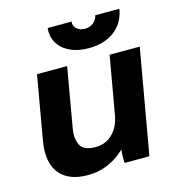

<svg xmlns="http://www.w3.org/2000/svg" viewBox="-108 -815 853 921"><g transform="rotate(-15 318.0 -355.0)"><path d="M50.2 -206.4 105 -520H254.6L202.8 -222.6Q194.8 -173.2 211.5 -141.3Q228.2 -109.4 287.4 -109.4Q336.4 -109.4 370.7 -142.7Q405 -176 415.2 -233.2L465.6 -520H615.2L523.8 0H400.6Q399.2 -18.8 400.5 -44.7Q401.8 -70.6 404.8 -88.2L417.6 -82Q378 -37.8 326.4 -13.4Q274.8 11 217.4 11Q149.6 11 108.2 -15.7Q66.8 -42.4 52.5 -91.1Q38.2 -139.8 50.2 -206.4ZM211.6 -720.6H331Q326.8 -700.4 342.7 -685.6Q358.6 -670.8 383.4 -670.8Q408.2 -670.8 425.9 -684.5Q443.6 -698.2 447.8 -720.6H567.8Q556.2 -651.8 505.7 -613.9Q455.2 -576 377.6 -576Q323.8 -576 284.7 -594.7Q245.6 -613.4 226.3 -646.4Q207 -679.4 211.6 -720.6Z"/></g></svg>

Font: Fixel Italic Variable 20240409 Display Thin
Style: Italic
Weight: 100
Italic angle: -10°
Designer: AlfaBravo + MacPaw
Foundry: Kyrylo Tkachov, Marchela Mozhyna, Serhii Makarenko, Maria Weinstein, Zakhar Kryvoshyya
Version: Version 1.211;Glyphs 3.2 (3225)